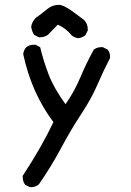

<svg xmlns="http://www.w3.org/2000/svg" viewBox="-20 -643 540 794"><path d="M109 131H104L84 121Q74 107 74 90V84Q151 -33 201 -138Q111 -257 76 -419Q81 -458 121 -458H127L146 -448Q160 -390 181.5 -334Q203 -278 251 -212Q288 -265 312.5 -323.5Q337 -382 368 -438Q382 -448 399 -448H405L425 -438Q435 -427 435 -409V-403Q407 -349 382.5 -292Q358 -235 316 -171.5Q274 -108 232.5 -30.5Q191 47 141 119Q127 131 109 131ZM304 -485Q288 -487 276 -497Q253 -526 219 -541L178 -499Q164 -489 147 -489H141L121 -499Q111 -515 109 -533Q113 -555 129 -570Q152 -586 176 -606Q197 -623 224 -623Q241 -623 277 -598L327 -561Q343 -545 343 -522V-517L333 -497Q319 -487 304 -485Z"/></svg>

Font: Xiaolai SC
Style: Regular
Weight: 400
Designer: Nozomi Seto 瀬戸のぞみ
Version: Version 3.11;December 4, 2020;FontCreator 13.0.0.2613 64-bit